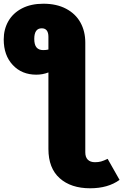

<svg xmlns="http://www.w3.org/2000/svg" viewBox="-40 -784 662 1031"><path d="M602 182Q540 227 444 227Q341 227 280.5 173Q220 119 220 16V-395Q189 -383 155 -383Q77 -383 28.5 -435Q-20 -487 -20 -572Q-20 -627 5 -670.5Q30 -714 78 -739Q126 -764 193 -764Q264 -764 315 -737Q366 -710 392 -663Q418 -616 418 -555V34Q418 60 431.5 73.5Q445 87 470 87Q489 87 503 83Q517 79 538 69ZM220 -518V-586Q220 -632 184 -632Q144 -632 144 -575Q144 -544 156 -529.5Q168 -515 192 -515Q207 -515 220 -518Z"/></svg>

Font: Fira Sans Black
Style: Regular
Weight: 900
Designer: Carrois Corporate & Edenspiekermann AG
Foundry: Carrois Corporate GbR & Edenspiekermann AG
Version: Version 4.203